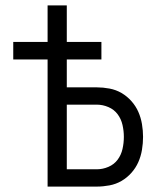

<svg xmlns="http://www.w3.org/2000/svg" viewBox="-20 -690 590 710"><path d="M156 0V-470H29V-535H156V-670H227V-535H355V-470H227V-367H338Q361 -367 385 -362.5Q409 -358 429.5 -346Q450 -334 466 -316Q482 -298 491.5 -276.5Q501 -255 505 -231Q509 -207 509 -184Q509 -160 505 -136Q501 -112 491.5 -90.5Q482 -69 466 -51Q450 -33 429.5 -21Q409 -9 385 -4.5Q361 0 338 0ZM338 -64Q360 -64 381 -73Q402 -82 415 -99.5Q428 -117 433 -139Q438 -161 438 -184Q438 -206 433 -228Q428 -250 415 -267.5Q402 -285 381 -294Q360 -303 338 -303H227V-64Z"/></svg>

Font: Lode
Style: Regular
Weight: 400
Monospace: yes
Designer: Belleve Invis
Foundry: Belleve Invis
Version: Version 29.2.0; ttfautohint (v1.8.3)